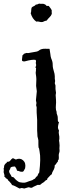

<svg xmlns="http://www.w3.org/2000/svg" viewBox="-118 -741 379 1074"><path d="M85 -620.1Q62.5 -635.7 53.7 -667Q56.6 -672.9 56.6 -682.6Q56.6 -692.4 59.6 -699.2Q64.5 -704.1 71.3 -706.5Q78.1 -709 83 -715.8Q88.9 -714.8 92.8 -717.3Q96.7 -719.7 101.6 -720.7Q111.3 -718.8 117.7 -719.7Q124 -720.7 131.3 -717.3Q138.7 -713.9 139.2 -711.9Q139.6 -710 142.6 -708.5Q145.5 -707 148.9 -708Q152.3 -709 155.3 -707Q160.2 -700.2 165 -694.3Q169.9 -688.5 171.9 -680.7Q169.9 -672.9 171.4 -670.9Q172.9 -668.9 170.9 -661.6Q168.9 -654.3 158.7 -644Q148.4 -633.8 147 -630.9Q145.5 -627.9 143.6 -626.5Q141.6 -625 138.7 -625Q134.8 -625 121.1 -618.2Q111.3 -616.2 103 -619.1Q94.7 -622.1 85 -620.1ZM87.9 -230.5 84 -260.7Q84 -274.4 85 -286.6Q85.9 -298.8 84.5 -311Q83 -323.2 82 -329.6Q81.1 -335.9 83 -344.7Q83 -358.4 84 -358.9Q85 -359.4 80.1 -363.3Q85.9 -375 83.5 -381.8Q81.1 -388.7 83 -395Q85 -401.4 80.1 -406.2Q62.5 -409.2 23.4 -398.4Q14.6 -395.5 5.9 -400.4Q3.9 -406.2 5.9 -416Q7.8 -425.8 7.8 -432.6Q10.7 -431.6 12.2 -435.1Q13.7 -438.5 16.6 -440.4L28.3 -444.3Q32.2 -445.3 36.1 -444.3Q40 -443.4 52.2 -446.3Q64.5 -449.2 77.1 -450.7Q89.8 -452.1 95.7 -455.6Q101.6 -459 103.5 -460.9Q105.5 -462.9 113.8 -465.8Q122.1 -468.8 134.8 -468.3Q147.5 -467.8 159.2 -467.8Q162.1 -454.1 163.6 -439Q165 -423.8 168 -415.5Q170.9 -407.2 172.4 -404.3Q173.8 -401.4 175.3 -394.5Q176.8 -387.7 176.8 -377.9Q176.8 -368.2 178.7 -359.4Q180.7 -350.6 183.1 -342.8Q185.5 -335 187 -328.1Q188.5 -321.3 188.5 -314.5Q188.5 -307.6 188.5 -300.8L190.4 -288.1L188.5 -275.4L192.4 -262.7V-243.2L195.3 -221.7Q195.3 -216.8 193.4 -209L195.3 -181.6Q196.3 -167 194.8 -153.3Q193.4 -139.6 195.3 -126Q199.2 -116.2 198.7 -112.8Q198.2 -109.4 199.2 -106Q200.2 -102.5 202.6 -96.2Q205.1 -89.8 205.1 -82.5Q205.1 -75.2 205.6 -66.9Q206.1 -58.6 211.9 -58.6Q206.1 -37.1 206.1 -28.8Q206.1 -20.5 211.9 -10.7Q209 1 211.9 11.7Q214.8 22.5 213.9 36.1Q210.9 44.9 213.9 55.7Q213.9 62.5 214.8 66.9Q215.8 71.3 214.8 81.1Q213.9 90.8 214.8 95.2Q215.8 99.6 215.3 104Q214.8 108.4 213.9 110.8Q212.9 113.3 211.4 119.6Q210 126 210.9 134.8Q211.9 143.6 210 151.4Q205.1 157.2 205.6 158.7Q206.1 160.2 206.1 162.1Q198.2 170.9 195.8 175.8Q193.4 180.7 188.5 182.6Q188.5 197.3 183.6 206.1L175.8 220.7Q172.9 225.6 171.9 233.4Q165 237.3 159.2 244.6Q153.3 252 149.4 254.9Q145.5 257.8 145.5 264.6Q137.7 266.6 132.8 272.5Q127.9 278.3 123.5 280.3Q119.1 282.2 116.2 284.7Q113.3 287.1 110.8 289.6Q108.4 292 106 293Q103.5 293.9 100.1 293.5Q96.7 293 92.8 293Q85 296.9 76.7 300.3Q68.4 303.7 61.5 308.6Q55.7 310.5 50.8 308.6Q45.9 306.6 41 306.6L17.6 313.5L3.9 310.5L-8.8 313.5Q-25.4 304.7 -32.7 300.8Q-40 296.9 -50.8 293.9Q-53.7 287.1 -59.1 281.7Q-64.5 276.4 -65.9 273.9Q-67.4 271.5 -71.3 269.5Q-73.2 267.6 -74.2 264.2Q-75.2 260.7 -81.1 258.3Q-86.9 255.9 -87.9 252Q-88.9 248 -93.8 248Q-91.8 240.2 -94.2 234.4Q-96.7 228.5 -97.7 221.7Q-95.7 208 -97.2 205.1Q-98.6 202.1 -96.7 199.2Q-94.7 196.3 -95.2 190.9Q-95.7 185.5 -90.8 178.7Q-85.9 171.9 -82 170.4Q-78.1 168.9 -80.1 164.1Q-65.4 165 -60.1 156.7Q-54.7 148.4 -45.9 143.6L-29.3 151.4Q-5.9 140.6 11.2 155.8Q28.3 170.9 22.5 200.2Q17.6 209 15.6 213.4Q13.7 217.8 8.8 219.7Q-2 220.7 -7.8 217.8Q-13.7 214.8 -22.5 213.9Q-25.4 201.2 -34.2 190.4Q-60.5 190.4 -60.5 201.2Q-60.5 205.1 -64 209Q-67.4 212.9 -66.9 218.3Q-66.4 223.6 -63.5 228.5Q-60.5 233.4 -57.1 238.8Q-53.7 244.1 -52.7 248Q-42 249 -38.1 254.9Q-34.2 260.7 -24.4 268.6Q-14.6 276.4 -9.8 277.8Q-4.9 279.3 -2.9 279.3Q-1 279.3 9.3 280.8Q19.5 282.2 28.3 278.8Q37.1 275.4 43.9 272.9Q50.8 270.5 54.7 269.5Q58.6 268.6 63 266.6Q67.4 264.6 69.8 262.2Q72.3 259.8 77.1 258.8Q80.1 254.9 83 250.5Q85.9 246.1 90.8 244.1Q95.7 229.5 101.6 223.6Q111.3 144.5 103.5 107.4Q102.5 103.5 101.6 95.7Q100.6 87.9 99.6 87.9Q96.7 85.9 96.7 69.3V54.7Q97.7 43 94.2 32.2Q90.8 21.5 91.3 17.1Q91.8 12.7 90.8 5.9L89.8 -10.7V-70.3Q85.9 -121.1 86.9 -130.4Q87.9 -139.6 86.4 -143.6Q85 -147.5 84 -152.3L85.9 -165L83 -179.7Z"/></svg>

Font: Mountains of Christmas
Style: Bold
Weight: 700
Designer: Crystal Kluge
Foundry: Font Diner, Inc DBA Tart Workshop
Version: Version 1.002